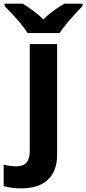

<svg xmlns="http://www.w3.org/2000/svg" viewBox="-84 -786 470 1046"><path d="M266.6 -766.1C217.8 -737.3 179.7 -708.5 152.3 -680.2C125.5 -707 88.4 -735.8 40.5 -766.1H-58.6V-752.9C-20 -712.9 8.3 -682.1 25.9 -661.1C43.5 -639.6 57.1 -621.1 66.4 -606H240.7C251 -622.1 267.6 -644 290.5 -671.4C313.5 -698.2 338.4 -725.6 365.7 -752.9V-766.1ZM34.2 240.2C157.2 240.2 227.1 174.8 227.1 59.1V-545.9H78.1V37.1C78.1 91.8 56.2 120.1 5.9 120.1C-18.1 120.1 -41 117.2 -64 110.8V228C-36.6 236.3 -3.9 240.2 34.2 240.2Z"/></svg>

Font: Noto Reveo Sans
Style: Bold
Weight: 700
Designer: Monotype Design team
Foundry: Monotype Imaging Inc.
Version: Version 1.04